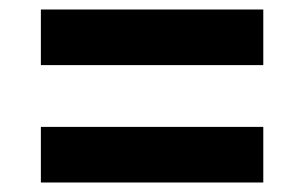

<svg xmlns="http://www.w3.org/2000/svg" viewBox="-20 -492 640 404"><path d="M66 -355V-472H534V-355ZM66 -108V-225H534V-108Z"/></svg>

Font: Radio Canada SemiBold
Style: Regular
Weight: 600
Designer: Charles Daoud, Etienne Aubert Bonn, Alexandre Saumier Demers, Jacques Le Bailly
Foundry: Radio-Canada
Version: Version 2.104; ttfautohint (v1.8.4.7-5d5b);gftools[0.9.28.de